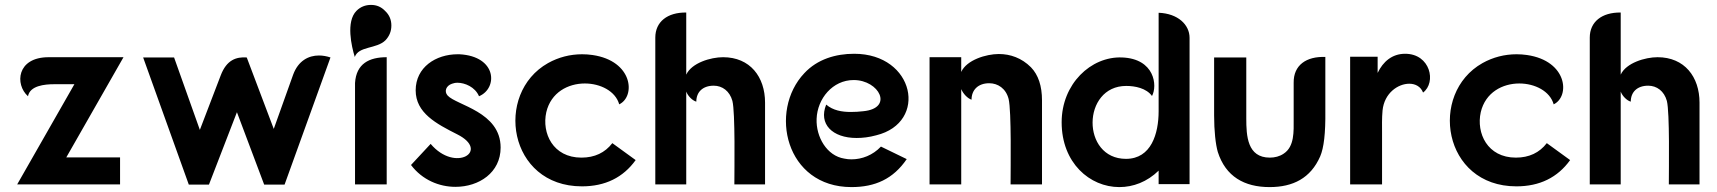

<svg xmlns="http://www.w3.org/2000/svg" viewBox="-20 -751 6992 782"><path d="M178 -518C48 -518 40 -407 94 -359C102 -402 161 -408 201 -408H283L50 0H469V-110H250L483 -518Z M749 1H831L945 -294L1056 1H1139L1326 -517C1311 -522 1295 -525 1279 -525C1237 -525 1195 -504 1174 -447L1095 -226L985 -517C942 -520 903 -507 879 -444L794 -222L689 -517H563Z M1426 0H1555V-518C1484 -518 1431 -492 1426 -413ZM1491 -731C1468 -731 1448 -723 1432 -707C1388 -663 1412 -561 1425 -519C1441 -564 1514 -551 1550 -587C1566 -604 1574 -624 1574 -647C1574 -670 1566 -690 1549 -706C1533 -723 1514 -731 1491 -731Z M1931 -359C2008 -391 2005 -522 1851 -530H1844C1755 -530 1673 -477 1673 -383C1673 -291 1757 -247 1842 -204C1978 -136 1834 -46 1734 -165L1654 -79C1700 -18 1769 10 1835 10C1931 10 2019 -48 2019 -150C2019 -296 1839 -322 1803 -362C1788 -379 1797 -402 1821 -410C1827 -412 1834 -414 1843 -414C1873 -414 1915 -397 1931 -359Z M2502 -326C2569 -358 2559 -503 2393 -527C2379 -529 2365 -530 2351 -530C2302 -530 2255 -518 2212 -494C1992 -370 2050 8 2350 8C2445 8 2518 -28 2569 -99L2474 -168C2444 -129 2402 -109 2348 -109C2232 -109 2186 -209 2205 -294C2224 -375 2294 -411 2362 -411C2425 -411 2487 -380 2502 -326Z M2775 -700C2698 -701 2649 -662 2649 -598V0H2775V-378C2782 -359 2801 -341 2816 -337C2816 -376 2842 -402 2887 -402C2922 -402 2952 -380 2963 -340C2975 -292 2971 -65 2971 0H3096V-333C3096 -438 3035 -518 2925 -518C2875 -518 2797 -495 2775 -447Z M3549 -200C3761 -252 3706 -532 3459 -532C3384 -532 3309 -510 3256 -453C3110 -299 3179 11 3448 11C3544 11 3618 -22 3673 -103L3568 -154C3535 -119 3491 -102 3448 -102C3438 -102 3428 -103 3419 -105C3348 -116 3303 -193 3306 -267C3309 -349 3371 -425 3457 -425C3561 -425 3621 -310 3496 -298C3480 -296 3462 -295 3445 -295C3409 -295 3373 -301 3345 -325C3313 -246 3370 -189 3469 -189C3493 -189 3520 -192 3549 -200Z M3895 -518H3766V0H3895V-388C3903 -369 3921 -350 3937 -345C3937 -385 3964 -412 4009 -412C4044 -412 4077 -391 4088 -348C4100 -298 4096 -68 4096 0H4224V-342C4224 -401 4209 -446 4179 -477C4141 -515 4095 -531 4048 -531C3997 -531 3917 -507 3895 -458Z M4699 -1H4825V-597C4825 -650 4778 -696 4699 -699V-298C4699 -207 4669 -104 4566 -104C4383 -104 4386 -401 4567 -401C4603 -401 4649 -392 4672 -360C4695 -402 4683 -512 4550 -517C4423 -522 4304 -409 4304 -253C4304 -87 4419 11 4539 11C4595 11 4652 -10 4699 -56Z M4925 -517V-281C4925 -218 4931 -163 4940 -132C4972 -32 5048 11 5151 11C5246 11 5318 -25 5357 -114C5372 -149 5379 -208 5378 -299V-519C5301 -522 5248 -486 5249 -414V-265C5249 -217 5253 -154 5208 -125C5192 -114 5172 -109 5152 -109C5060 -109 5056 -198 5056 -269V-517Z M5479 0H5609V-210C5609 -237 5608 -269 5611 -301C5618 -372 5674 -410 5720 -410C5745 -410 5767 -398 5776 -374C5831 -415 5806 -532 5703 -532C5650 -532 5613 -500 5591 -454V-520H5479Z M6308 -326C6375 -358 6365 -503 6199 -527C6185 -529 6171 -530 6157 -530C6108 -530 6061 -518 6018 -494C5798 -370 5856 8 6156 8C6251 8 6324 -28 6375 -99L6280 -168C6250 -129 6208 -109 6154 -109C6038 -109 5992 -209 6011 -294C6030 -375 6100 -411 6168 -411C6231 -411 6293 -380 6308 -326Z M6581 -700C6504 -701 6455 -662 6455 -598V0H6581V-378C6588 -359 6607 -341 6622 -337C6622 -376 6648 -402 6693 -402C6728 -402 6758 -380 6769 -340C6781 -292 6777 -65 6777 0H6902V-333C6902 -438 6841 -518 6731 -518C6681 -518 6603 -495 6581 -447Z"/></svg>

Font: Mesarto
Style: Regular
Weight: 700
Designer: Mohamed Gaber
Foundry: Kief Type Foundry
Version: Version 2.020